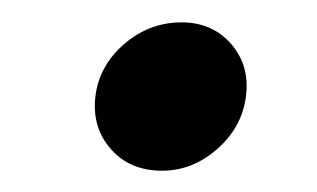

<svg xmlns="http://www.w3.org/2000/svg" viewBox="-20 -434 291 176"><path d="M128.5 -277.5Q99 -277.5 81.5 -297.5Q64 -317.5 67.5 -346Q71 -374 94 -393.8Q117 -413.5 146.5 -413.5Q174.5 -413.5 191.8 -393.8Q209 -374 205.5 -346Q202 -317.5 179.2 -297.5Q156.5 -277.5 128.5 -277.5Z"/></svg>

Font: Anybody UltraExpanded Regular
Style: Italic
Weight: 400
Width: 9
Italic angle: -10°
Designer: Tyler Finck
Foundry: Etcetera Type Company
Version: Version 1.010; ttfautohint (v1.8.3) -l 8 -r 50 -G 200 -x 14 